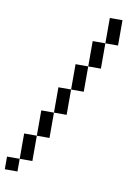

<svg xmlns="http://www.w3.org/2000/svg" viewBox="-90 -872 680 933"><g transform="rotate(10 250.0 -406.0)"><path d="M0 -62.5H62.5V0H0ZM62.5 -187.5H125V-62.5H62.5ZM125 -312.5H187.5V-187.5H125ZM187.5 -437.5H250V-312.5H187.5ZM250 -562.5H312.5V-437.5H250ZM312.5 -687.5H375V-562.5H312.5ZM375 -812.5H437.5V-687.5H375Z"/></g></svg>

Font: HE실루아
Style: regular
Weight: 500
Monospace: yes
Designer: Taeyun An (WindowsTiger)
Version: v1